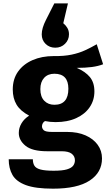

<svg xmlns="http://www.w3.org/2000/svg" viewBox="-20 -895 655 1142"><path d="M555.4 -631.8 593.3 -512.8Q564.6 -501.5 526.2 -496.4Q487.7 -491.3 436.4 -491.3Q487.7 -469.2 514.6 -436.7Q541.5 -404.1 541.5 -351.3Q541.5 -298.5 513.3 -257.2Q485.1 -215.9 433.3 -192.3Q381.5 -168.7 310.8 -168.7Q276.9 -168.7 247.7 -174.9Q239 -170.3 234.4 -161.5Q229.7 -152.8 229.7 -143.6Q229.7 -130.8 240.3 -120.5Q250.8 -110.3 289.7 -110.3H379Q442.6 -110.3 489 -89.7Q535.4 -69.2 561 -33.8Q586.7 1.5 586.7 47.2Q586.7 130.8 513.3 179Q440 227.2 295.4 227.2Q190.8 227.2 133.6 205.9Q76.4 184.6 54.1 145.4Q31.8 106.2 31.8 52.3H175.4Q175.4 75.9 184.9 91Q194.4 106.2 221.3 113.3Q248.2 120.5 299.5 120.5Q351.3 120.5 378.5 112.3Q405.6 104.1 415.6 90Q425.6 75.9 425.6 58.5Q425.6 34.4 406.7 19.5Q387.7 4.6 346.7 4.6H260Q171.8 4.6 131.8 -27.9Q91.8 -60.5 91.8 -104.1Q91.8 -134.4 107.9 -161.5Q124.1 -188.7 153.3 -207.2Q101 -234.9 78.5 -272.6Q55.9 -310.3 55.9 -363.1Q55.9 -424.6 87.2 -469Q118.5 -513.3 173.6 -537.4Q228.7 -561.5 299.5 -561.5Q360.5 -560.5 405.6 -570Q450.8 -579.5 486.7 -596.2Q522.6 -612.8 555.4 -631.8ZM303.6 -456.4Q265.1 -456.4 242.6 -432.1Q220 -407.7 220 -365.1Q220 -320 243.1 -295.9Q266.2 -271.8 303.6 -271.8Q386.7 -271.8 386.7 -367.2Q386.7 -456.4 303.6 -456.4ZM308.7 -611.3Q274.4 -611.3 251.3 -633.8Q228.2 -656.4 228.2 -690.8Q228.2 -709.2 234.6 -730.8Q241 -752.3 252.8 -775.4L303.1 -874.9H384.1L356.4 -756.9Q370.8 -745.1 380.5 -729Q390.3 -712.8 390.3 -690.8Q390.3 -657.9 366.9 -634.6Q343.6 -611.3 308.7 -611.3Z"/></svg>

Font: FiraCode Nerd Font Mono
Style: Bold
Weight: 700
Monospace: yes
Designer: Carrois Corporate, Edenspiekermann AG, Nikita Prokopov
Foundry: Carrois Corporate, Edenspiekermann AG, Nikita Prokopov
Version: Version 6.002;Nerd Fonts 3.3.0